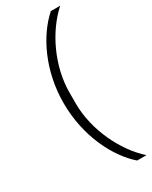

<svg xmlns="http://www.w3.org/2000/svg" viewBox="-229 -811 792 998"><g transform="rotate(-30 167.0 -311.5)"><path d="M92 -312C92 -113 177 53 274 137H330C226 45 146 -121 146 -278V-344C146 -501 224 -665 330 -760H274C176 -674 92 -509 92 -312Z"/></g></svg>

Font: IBM Plex Arabic Light
Style: Regular
Weight: 300
Designer: Mike Abbink, Paul van der Laan, Pieter van Rosmalen, Wael Morcos, Khajak Apelian
Foundry: Bold Monday
Version: Version 1.0